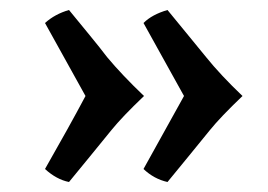

<svg xmlns="http://www.w3.org/2000/svg" viewBox="-20 -472 535 384"><path d="M348 -280 267 -426Q284 -443 315 -452Q333 -430 356 -402Q379 -374 392 -358Q421 -322 465 -280Q421 -238 400 -212Q379 -186 356 -158Q333 -130 315 -108Q288 -114 267 -134Q341 -267 348 -280ZM70 -426Q90 -444 118 -452Q136 -430 159 -402Q182 -374 194 -358Q224 -322 268 -280Q224 -238 203 -212Q182 -186 159 -158Q136 -130 118 -108Q93 -113 70 -134Q118 -218 151 -280Q149 -284 70 -426Z"/></svg>

Font: Port Lligat Sans
Style: Regular
Weight: 400
Designer: Dario Muhafara, Eduardo Rodriguez Tunni
Foundry: Tipo
Version: Version 1.002